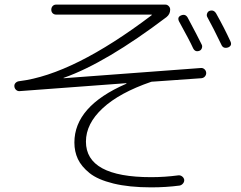

<svg xmlns="http://www.w3.org/2000/svg" viewBox="-20 -765 1040 828"><path d="M255.9 -427.7 845.7 -471.7Q854.5 -472.7 861.3 -466.8Q868.2 -460.9 869.1 -452.1Q870.1 -443.4 864.3 -436Q858.4 -428.7 848.6 -427.7L641.6 -413.1Q634.8 -413.1 631.8 -412.1Q495.1 -365.2 422.9 -298.3Q350.6 -231.4 350.6 -154.3Q350.6 -1 631.8 -1Q690.4 -1 749 -8.8Q757.8 -9.8 765.1 -4.4Q772.5 1 774.4 9.8Q775.4 18.6 769.5 25.9Q763.7 33.2 754.9 35.2Q696.3 43 631.8 43Q537.1 43 469.2 26.4Q401.4 9.8 366.2 -18.6Q331.1 -46.9 315.9 -79.1Q300.8 -111.3 300.8 -150.4Q300.8 -306.6 523.4 -403.3Q525.4 -403.3 525.4 -405.3Q525.4 -406.2 523.4 -406.2L65.4 -372.1Q56.6 -371.1 49.8 -377Q43 -382.8 42 -392.1Q41 -401.4 47.4 -407.7Q53.7 -414.1 63.5 -415Q295.9 -443.4 633.8 -699.2Q634.8 -700.2 634.8 -701.2Q634.8 -702.1 632.8 -702.1H221.7Q212.9 -702.1 207 -708Q201.2 -713.9 201.2 -723.1Q201.2 -732.4 207 -738.8Q212.9 -745.1 221.7 -745.1H693.4Q701.2 -745.1 707.5 -738.8Q713.9 -732.4 713.9 -723.6Q713.9 -704.1 698.2 -691.4Q437.5 -494.1 255.9 -429.7Q253.9 -429.7 253.9 -428.7Q253.9 -427.7 255.9 -427.7ZM839.8 -545.9Q821.3 -539.1 812.5 -557.6Q797.9 -589.8 752 -672.9Q743.2 -691.4 761.2 -698.7Q779.3 -706.1 789.1 -689.5Q834 -605.5 849.6 -573.2Q853.5 -566.4 850.6 -557.6Q847.7 -548.8 839.8 -545.9ZM882.8 -717.8Q901.4 -724.6 912.1 -707Q948.2 -642.6 973.6 -586.9Q982.4 -568.4 963.9 -560.5Q942.4 -553.7 934.6 -572.3Q899.4 -645.5 874 -691.4Q870.1 -698.2 873 -706.5Q876 -714.8 882.8 -717.8Z"/></svg>

Font: Rounded-L Mgen+ 1mn light
Style: Regular
Weight: 200
Designer: [Source Han Sans]
Ryoko NISHIZUKA  (kana & ideographs); Paul D. Hunt (Latin, Greek & Cyrillic); Wenlong ZHANG  (bopomofo
Version: Version 1.059.20150602